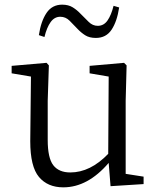

<svg xmlns="http://www.w3.org/2000/svg" viewBox="-20 -791 679 825"><path d="M468 -766 492 -759Q483 -699 459.5 -663.5Q436 -628 392 -628Q364 -628 346 -639.5Q328 -651 313 -667Q296 -685 279 -702Q262 -719 239 -719Q214 -719 197.5 -696Q181 -673 171 -632L147 -640Q156 -700 180 -735.5Q204 -771 247 -771Q274 -771 292.5 -759.5Q311 -748 326 -732Q344 -714 361 -697Q378 -680 400 -680Q426 -680 442 -703Q458 -726 468 -766ZM520 -44 597 -32V0L455 9L447 -91Q357 14 252 14Q185 14 147.5 -30.5Q110 -75 110 -184L113 -462L30 -476V-508L180 -521L190 -510L185 -358V-190Q185 -112 209 -81Q233 -50 282 -50Q368 -50 445 -130L447 -462L365 -476V-508L513 -521L524 -510L520 -358Z"/></svg>

Font: Han-Nom Khai
Style: Regular
Weight: 400
Version: Version 1.200;June 22, 2023;FontCreator 14.0.0.2814 64-bit